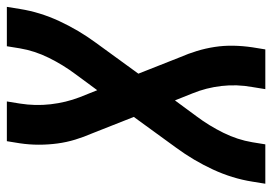

<svg xmlns="http://www.w3.org/2000/svg" viewBox="-134 -640 775 546"><g transform="rotate(-90 253.0 -367.5)"><path d="M3 0 9 -37Q18 -94 43.5 -149Q69 -204 105 -253L193 -374L146 -493Q136 -516 128.5 -540.5Q121 -565 117.5 -591Q114 -617 114 -644Q114 -671 118 -698L124 -735H237L231 -698Q224 -654 229 -610.5Q234 -567 249 -528L269 -478L314 -539Q341 -575 361 -615.5Q381 -656 388 -698L394 -735H506L500 -698Q491 -641 465.5 -586Q440 -531 404 -482L316 -361L363 -242Q373 -219 380.5 -194.5Q388 -170 392 -144Q396 -118 395.5 -91Q395 -64 391 -37L385 0H272L278 -37Q286 -81 281 -124.5Q276 -168 260 -207L240 -257L195 -196Q168 -160 148 -119.5Q128 -79 121 -37L115 0Z"/></g></svg>

Font: Iosevka Curly Oblique
Style: Bold
Weight: 700
Italic angle: -9°
Monospace: yes
Designer: Belleve Invis
Foundry: Belleve Invis
Version: Version 11.1.0; ttfautohint (v1.8.3)